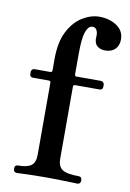

<svg xmlns="http://www.w3.org/2000/svg" viewBox="-84 -787 566 839"><g transform="rotate(10 199.0 -367.5)"><path d="M51 0Q36 0 36 -17Q36 -33 51 -33Q92 -33 109.5 -46.5Q127 -60 127 -94V-414Q127 -422 118 -422H49Q34 -422 34 -437V-446Q34 -451 38 -455.5Q42 -460 49 -460H118Q127 -460 127 -469V-519Q127 -594 151.5 -641.5Q176 -689 213.5 -712Q251 -735 288 -735Q333 -735 365.5 -713.5Q398 -692 398 -653Q398 -626 382 -610Q366 -594 337 -594Q314 -594 300.5 -607.5Q287 -621 290 -649Q291 -666 284 -677.5Q277 -689 261 -686Q246 -683 236.5 -655Q227 -627 227 -557V-469Q227 -460 235 -460H343Q349 -460 353.5 -455.5Q358 -451 358 -446V-437Q358 -422 343 -422H235Q227 -422 227 -414V-94Q227 -60 247 -46.5Q267 -33 319 -33Q334 -33 334 -17Q334 0 319 0Q312 0 288 -1Q264 -2 234 -2.5Q204 -3 177 -3Q153 -3 126.5 -2.5Q100 -2 79 -1Q58 0 51 0Z"/></g></svg>

Font: Zen Old Mincho
Style: Bold
Weight: 700
Designer: Yoshimichi Ohira
Foundry: Positype
Version: Version 1.500